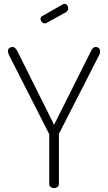

<svg xmlns="http://www.w3.org/2000/svg" viewBox="-20 -974 560 994"><path d="M235 -276Q235 -279 233 -283L26 -690Q21 -703 21 -709Q21 -720 28.5 -725.5Q36 -731 45 -731Q57 -731 68 -713L260 -328L453 -713Q462 -731 476 -731Q484 -731 491 -725.5Q498 -720 498 -709Q498 -706 497.5 -701Q497 -696 494 -690L286 -283Q285 -281 285 -276V-22Q285 -11 277 -5.5Q269 0 260 0Q250 0 242.5 -5.5Q235 -11 235 -22ZM222 -856Q217 -853 212 -853Q203 -853 196.5 -860Q190 -867 190 -876Q190 -887 199 -891L306 -952Q310 -954 314 -954Q323 -954 328 -946.5Q333 -939 333 -931Q333 -918 322 -911Z"/></svg>

Font: AkaAcidDosis
Style: Light
Weight: 300
Designer: Edgar Tolentino, Pablo Impallari, Igino Marini, Aka-Acid
Foundry: Edgar Tolentino, Pablo Impallari, Igino Marini, Aka-Acid
Version: Version 1.007